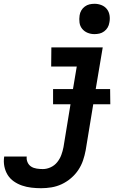

<svg xmlns="http://www.w3.org/2000/svg" viewBox="-89 -770 709 1013"><path d="M128 223Q102 223 76.5 220Q51 217 27.5 209Q4 201 -16 187Q-36 173 -48.5 153Q-61 133 -66 108Q-71 83 -67 57V56H52Q50 72 56.5 86.5Q63 101 75.5 109Q88 117 104.5 119.5Q121 122 137 122Q158 122 178.5 112.5Q199 103 213 85.5Q227 68 234.5 47.5Q242 27 246 6L283 -220H191V-300H296L316 -419H181L182 -520H453L416 -300H492L493 -220H403L363 23Q358 50 349 76.5Q340 103 324 127Q308 151 285 170.5Q262 190 236 202Q210 214 182.5 218.5Q155 223 128 223ZM409 -590Q390 -590 373 -597Q356 -604 344.5 -618Q333 -632 330.5 -651Q328 -670 331 -689Q333 -703 340 -715Q347 -727 358.5 -735.5Q370 -744 383 -747Q396 -750 410 -750Q429 -750 446.5 -743Q464 -736 475 -722Q486 -708 489 -689Q492 -670 488 -651Q486 -637 479 -625Q472 -613 460.5 -604.5Q449 -596 436 -593Q423 -590 409 -590Z"/></svg>

Font: Iosevka HT Extended
Style: Bold Italic
Weight: 700
Width: 7
Italic angle: -9°
Monospace: yes
Designer: Belleve Invis
Foundry: Belleve Invis
Version: Version 32.3.0; ttfautohint (v1.8.4)